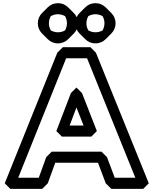

<svg xmlns="http://www.w3.org/2000/svg" viewBox="-20 -1158 970 1213"><path d="M583 -1068C599 -1068 616 -1063 628 -1056C636 -1042 640 -1027 640 -1011C640 -995 635 -978 628 -966C614 -958 599 -954 583 -954C567 -954 550 -959 538 -966C530 -980 526 -995 526 -1011C526 -1027 531 -1044 538 -1056C552 -1064 567 -1068 583 -1068ZM583 -1138C557 -1138 535 -1128 518 -1111L483 -1076C466 -1059 456 -1037 456 -1011C456 -985 466 -963 483 -946L518 -911C535 -894 557 -884 583 -884C609 -884 631 -894 648 -911L683 -946C700 -963 710 -985 710 -1011C710 -1037 700 -1059 683 -1076L648 -1111C631 -1128 609 -1138 583 -1138ZM346 -1068C362 -1068 379 -1063 391 -1056C399 -1042 403 -1027 403 -1011C403 -995 398 -978 391 -966C377 -958 362 -954 346 -954C330 -954 313 -959 301 -966C293 -980 289 -995 289 -1011C289 -1027 294 -1044 301 -1056C315 -1064 330 -1068 346 -1068ZM346 -1138C320 -1138 298 -1128 281 -1111L246 -1076C229 -1059 219 -1037 219 -1011C219 -985 229 -963 246 -946L281 -911C298 -894 320 -884 346 -884C372 -884 394 -894 411 -911L446 -946C463 -963 473 -985 473 -1011C473 -1037 463 -1059 446 -1076L411 -1111C394 -1128 372 -1138 346 -1138ZM530 -790 835 -35H705L656 -165L621 -200H307L272 -165L225 -35H95L398 -790ZM586 -825 551 -860H377L342 -825L10 0L45 35H247L282 0L329 -130H599L648 0L683 35H885L920 0ZM592 -330 498 -570 463 -605 428 -570 336 -330 371 -295H557ZM508 -365H420L463 -479Z"/></svg>

Font: Hussar Press
Style: Bold
Weight: 700
Foundry: Cannot Into Space Fonts
Version: Version 1.43